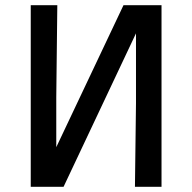

<svg xmlns="http://www.w3.org/2000/svg" viewBox="-20 -717 738 737"><path d="M98 0V-697H200L196 -343V-152L454 -697H600V0H498L502 -321V-589L224 0Z"/></svg>

Font: Ruda SemiBold
Style: Regular
Weight: 600
Designer: Mariela Monsalve and Angelina Sanchez
Foundry: Mariela Monsalve and Angelina Sanchez
Version: Version 2.001